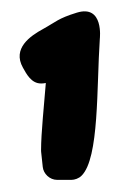

<svg xmlns="http://www.w3.org/2000/svg" viewBox="-20 -848 209 331"><path d="M152.1 -781.2C152.1 -781.2 159.3 -840.5 112.5 -826.2C79.7 -816.1 76.7 -810.4 54 -797.9C32 -785.9 1 -764.5 19.5 -731.4C25.6 -720.5 34 -704.1 50.6 -704.1C53.9 -704.1 54.2 -704.1 59 -704.9C56 -666.3 50.8 -619.1 50.8 -589.1C50.8 -588.5 50.8 -587.3 50.9 -586.4L53.7 -560.2C54.9 -548.6 65.5 -537.9 78.6 -537.9H103.1C108.5 -537.9 115.9 -540.3 120.6 -545.1C151.3 -575.3 146.4 -698.1 152.1 -781.2Z"/></svg>

Font: Rocketfuel
Style: Regular
Weight: 400
Designer: Mew Too
Foundry: Cannot Into Space Fonts.
Version: Version 0.27